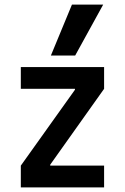

<svg xmlns="http://www.w3.org/2000/svg" viewBox="-20 -810 540 830"><path d="M70 0V-94L304 -422V-426H70V-520H430V-426L197 -98V-94H430V0ZM305 -570H200L291 -790H426Z"/></svg>

Font: M PLUS 1 Code Medium
Style: Regular
Weight: 500
Designer: Coji Morishita
Foundry: UNDERFOREST DESIGN
Version: Version 1.002